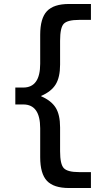

<svg xmlns="http://www.w3.org/2000/svg" viewBox="-20 -790 564 965"><path d="M282 -465Q282 -402 260 -366Q238 -330 187 -308V-306Q238 -284 260 -248.5Q282 -213 282 -150V-30Q282 36 301 55.5Q320 75 377 75H437V155H327Q250 155 216 119Q182 83 182 0V-145Q182 -265 97 -265H57V-350H97Q182 -350 182 -470V-615Q182 -698 216 -734Q250 -770 327 -770H437V-690H377Q320 -690 301 -671Q282 -652 282 -585Z"/></svg>

Font: M PLUS 1p Medium
Style: Regular
Weight: 500
Version: Version 1.062